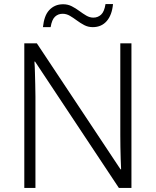

<svg xmlns="http://www.w3.org/2000/svg" viewBox="-20 -928 769 948"><path d="M629 0H567L153 -624H150Q152 -598 152.5 -570Q153 -542 154 -512.5Q155 -483 155 -451V0H100V-714H162L575 -92H578Q577 -113 576 -142Q575 -171 574.5 -202.5Q574 -234 574 -261V-714H629ZM192 -794Q195 -822 202.5 -843Q210 -864 223 -878Q236 -892 253 -899.5Q270 -907 292 -907Q315 -907 334.5 -897Q354 -887 371.5 -874Q389 -861 406 -851Q423 -841 441 -841Q463 -841 479 -855.5Q495 -870 501 -908H538Q533 -854 507 -824Q481 -794 438 -794Q415 -794 396 -804Q377 -814 359.5 -827Q342 -840 325 -850Q308 -860 289 -860Q267 -860 251.5 -845.5Q236 -831 230 -794Z"/></svg>

Font: Noto Sans Devanagari Light
Style: Regular
Weight: 300
Version: Version 2.003